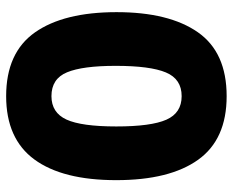

<svg xmlns="http://www.w3.org/2000/svg" viewBox="-88 -678 775 640"><g transform="rotate(-90 300.0 -357.5)"><path d="M300 10Q156 10 88 -85Q20 -180 20 -358Q20 -537 89 -631Q158 -725 300 -725Q445 -725 512.5 -629Q580 -533 580 -357Q580 -182 513 -86Q446 10 300 10ZM300 -140Q357 -140 379 -192.5Q401 -245 401 -360Q401 -470 379.5 -522Q358 -574 300 -574Q245 -574 222 -524Q199 -474 199 -358Q199 -242 221.5 -191Q244 -140 300 -140Z"/></g></svg>

Font: Noto Sans Mono Black
Style: Regular
Weight: 900
Designer: Monotype Design Team
Foundry: Monotype Imaging Inc.
Version: Version 2.014